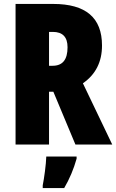

<svg xmlns="http://www.w3.org/2000/svg" viewBox="-20 -734 590 975"><path d="M250 -714H59V0H229V-268H251L363 0H550L401 -311C466 -356 498 -420 498 -503C498 -644 416 -714 250 -714ZM248 -572C298 -572 323 -546 323 -494C323 -431 298 -400 247 -400H229V-572ZM369 72V61H215C214 101 204 173 197 207V221H306C333 175 354 125 369 72Z"/></svg>

Font: Noto Sans Thai ExtCond Blk
Style: Regular
Weight: 900
Width: 2
Designer: Monotype Design Team
Foundry: Monotype Imaging Inc.
Version: Version 2.002